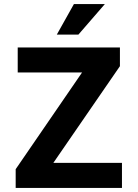

<svg xmlns="http://www.w3.org/2000/svg" viewBox="-20 -923 676 943"><path d="M57 -92 383 -567H67V-690H569V-598L242 -123H579V0H57ZM259 -753 343 -903H495L365 -753Z"/></svg>

Font: Radio Canada SemiBold
Style: Regular
Weight: 600
Designer: Charles Daoud, Etienne Aubert Bonn, Alexandre Saumier Demers, Jacques Le Bailly
Foundry: Radio-Canada
Version: Version 2.104; ttfautohint (v1.8.4.7-5d5b);gftools[0.9.28.de